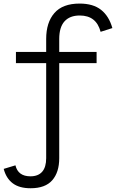

<svg xmlns="http://www.w3.org/2000/svg" viewBox="-81 -819 639 1059"><path d="M245.7 -604V-532.5H451.8V-470.6H245.7V53.4Q245.7 131.4 207.1 175.3Q168.6 219.3 87.6 219.3Q25.5 219.3 -10.8 191.9Q-47 164.6 -60.6 112.5L4.2 92.9Q18.6 153.5 86.9 153.5Q129.5 153.5 151.6 128.3Q173.7 103.1 173.7 53.4V-470.6H6.9V-532.5H173.7V-604Q173.7 -695.4 219.2 -747.3Q264.7 -799.3 358.2 -799.3Q432.9 -799.3 476.5 -764.7Q520.2 -730.1 538.8 -664.2L473.9 -643.5Q450.6 -733.5 358.8 -733.5Q303.9 -733.5 274.8 -701.2Q245.7 -668.9 245.7 -604Z"/></svg>

Font: Hepta Slab ExtraLight
Style: Regular
Weight: 200
Designer: Michael LaGattuta
Foundry: Michael LaGattuta
Version: Version 1.100